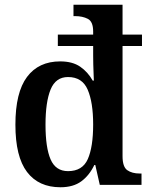

<svg xmlns="http://www.w3.org/2000/svg" viewBox="-20 -780 633 810"><path d="M235 10Q143 10 94 -54.5Q45 -119 45 -254Q45 -390 94 -455.5Q143 -521 234 -521Q286 -521 318.5 -498.5Q351 -476 371 -440H376Q376 -445 375 -465Q374 -485 373.5 -508Q373 -531 373 -547V-586H224V-634H373V-647Q373 -689 350.5 -700.5Q328 -712 297 -712H290V-760H497V-634H579V-586H497V-121Q497 -76 517 -62Q537 -48 569 -48H577V0H401L382 -84H378Q357 -40 323 -15Q289 10 235 10ZM267 -58Q328 -58 350.5 -109Q373 -160 373 -255Q373 -348 350 -401.5Q327 -455 267 -455Q215 -455 193.5 -402.5Q172 -350 172 -254Q172 -157 193.5 -107.5Q215 -58 267 -58Z"/></svg>

Font: Noto Serif Sinhala SemiCondensed SemiBold
Style: Regular
Weight: 600
Width: 4
Designer: Jelle Bosma - Monotype Design Team
Foundry: Monotype Imaging Inc.
Version: Version 2.007; ttfautohint (v1.8.4.7-5d5b)